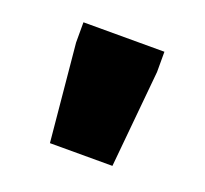

<svg xmlns="http://www.w3.org/2000/svg" viewBox="-62 -759 438 410"><g transform="rotate(20 157.0 -554.5)"><path d="M86 -421 65 -642V-688H249V-642L228 -421Z"/></g></svg>

Font: Saira Black
Style: Regular
Weight: 900
Designer: Hector Gatti with collaboration of the Omnibus-Type team
Foundry: Omnibus-Type
Version: Version 1.100; ttfautohint (v1.8.3)